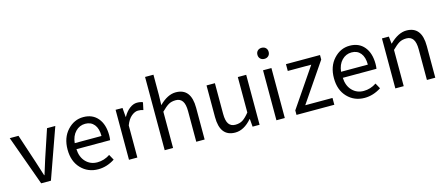

<svg xmlns="http://www.w3.org/2000/svg" viewBox="-51 -1399 4678 2015"><g transform="rotate(-15 2288.0 -391.5)"><path d="M209 0 13 -543H108L210 -234Q238 -143 261 -74H265Q283 -128 315 -234L418 -543H508L315 0Z M828 13Q716 13 642 -64Q568 -141 568 -269.5Q568 -398 641 -477.5Q714 -557 814.5 -557Q915 -557 972 -488.5Q1029 -420 1029 -302Q1029 -276 1025 -250H659Q663 -163 712.5 -111.5Q762 -60 836.5 -60Q911 -60 975 -103L1008 -43Q921 13 828 13ZM658 -316H949Q949 -397 913.5 -440.5Q878 -484 816 -484Q754 -484 710 -438.5Q666 -393 658 -316Z M1163 0V-543H1238L1246 -444H1249Q1278 -497 1318 -527Q1358 -557 1398 -557Q1438 -557 1461 -545L1444 -465Q1421 -474 1387 -474Q1353 -474 1316 -444Q1279 -414 1254 -349V0Z M1551 0V-796H1642V-578L1639 -466Q1730 -557 1819 -557Q1985 -557 1985 -344V0H1894V-332Q1894 -408 1869.5 -442.5Q1845 -477 1798 -477Q1751 -477 1719 -458Q1687 -439 1642 -394V0Z M2316 13Q2151 13 2151 -199V-543H2242V-210Q2242 -134 2266 -100Q2290 -66 2337.5 -66Q2385 -66 2418 -87Q2451 -108 2491 -158V-543H2582V0H2506L2499 -85H2496Q2411 13 2316 13Z M2765 0V-543H2856V0ZM2855 -671.5Q2838 -655 2811 -655Q2784 -655 2767 -671.5Q2750 -688 2750 -715Q2750 -742 2767 -758.5Q2784 -775 2811 -775Q2838 -775 2855 -758.5Q2872 -742 2872 -715Q2872 -688 2855 -671.5Z M2983 0V-49L3269 -469H3014V-543H3384V-494L3098 -74H3394V0Z M3722 13Q3610 13 3536 -64Q3462 -141 3462 -269.5Q3462 -398 3535 -477.5Q3608 -557 3708.5 -557Q3809 -557 3866 -488.5Q3923 -420 3923 -302Q3923 -276 3919 -250H3553Q3557 -163 3606.5 -111.5Q3656 -60 3730.5 -60Q3805 -60 3869 -103L3902 -43Q3815 13 3722 13ZM3552 -316H3843Q3843 -397 3807.5 -440.5Q3772 -484 3710 -484Q3648 -484 3604 -438.5Q3560 -393 3552 -316Z M4057 0V-543H4132L4140 -465H4143Q4237 -557 4325 -557Q4491 -557 4491 -344V0H4400V-332Q4400 -408 4375.5 -442.5Q4351 -477 4304 -477Q4257 -477 4225 -458Q4193 -439 4148 -394V0Z"/></g></svg>

Font: Swei Fan Sans CJK TC
Style: Regular
Weight: 400
Version: Version 2.130